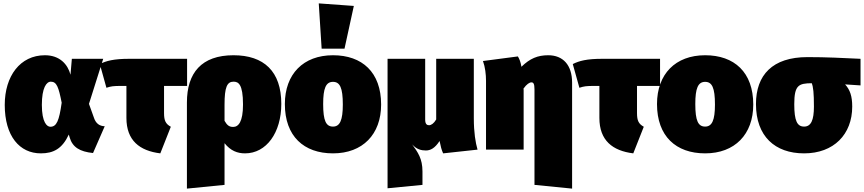

<svg xmlns="http://www.w3.org/2000/svg" viewBox="-20 -883 5098 1133"><path d="M245 -557C99 -557 8 -434 8 -264C8 -79 96 22 221 22C295 22 347 -5 386 -89L391 -72C408 -14 451 12 529 20L598 -138C568 -139 545 -153 533 -192L505 -270L589 -536H404L396 -442C380 -503 333 -557 245 -557ZM280 -401C315 -401 326 -368 344 -277C329 -170 314 -135 277 -135C257 -135 227 -161 227 -264C227 -365 254 -401 280 -401Z M1084 -376V-536H743C651 -536 607 -524 569 -505L608 -365C635 -374 649 -376 697 -376H726V-187C726 -54 804 7 926 22L988 -135C957 -152 948 -172 948 -216V-376Z M1358 -557C1169 -557 1083 -453 1083 -278V230L1305 208V-38C1341 7 1381 22 1426 22C1552 22 1640 -100 1640 -270C1640 -462 1537 -557 1358 -557ZM1356 -134C1334 -134 1321 -142 1305 -170V-265C1305 -369 1320 -401 1358 -401C1386 -401 1414 -388 1414 -266C1414 -164 1387 -134 1356 -134Z M1861 -863 1878 -596H2013L2068 -848ZM1945 -557C1770 -557 1661 -446 1661 -269C1661 -79 1773 22 1945 22C2120 22 2229 -90 2229 -266C2229 -457 2117 -557 1945 -557ZM1945 -400C1986 -400 2003 -365 2003 -266C2003 -174 1986 -136 1945 -136C1904 -136 1887 -170 1887 -269C1887 -362 1903 -400 1945 -400Z M2798 0C2786 -41 2776 -102 2776 -185V-536H2554V-178C2540 -154 2524 -144 2512 -144C2500 -144 2489 -150 2489 -177V-536H2267V228L2473 208V129C2473 53 2446 16 2412 -31C2439 -1 2467 5 2493 5C2520 5 2546 -8 2574 -51C2581 -17 2585 0 2595 22Z M3215 -557C3153 -557 3107 -538 3057 -489C3052 -519 3045 -535 3036 -550L2830 -523C2843 -487 2848 -444 2848 -406V0H3070V-353L3069 -360C3088 -387 3105 -397 3116 -397C3127 -397 3134 -390 3134 -356V208L3356 230V-395C3356 -500 3302 -557 3215 -557Z M3875 -376V-536H3534C3442 -536 3398 -524 3360 -505L3399 -365C3426 -374 3440 -376 3488 -376H3517V-187C3517 -54 3595 7 3717 22L3779 -135C3748 -152 3739 -172 3739 -216V-376Z M4141 -557C3966 -557 3857 -446 3857 -269C3857 -79 3969 22 4141 22C4316 22 4425 -90 4425 -266C4425 -457 4313 -557 4141 -557ZM4141 -400C4182 -400 4199 -365 4199 -266C4199 -174 4182 -136 4141 -136C4100 -136 4083 -170 4083 -269C4083 -362 4099 -400 4141 -400Z M5058 -536C4954 -541 4855 -546 4745 -546C4538 -546 4441 -440 4441 -269C4441 -79 4553 22 4725 22C4900 22 5009 -90 5009 -254C5009 -316 4996 -353 4967 -385L5058 -379ZM4725 -136C4684 -136 4667 -170 4667 -268C4667 -381 4693 -391 4770 -392C4779 -371 4783 -334 4783 -254C4783 -174 4766 -136 4725 -136Z"/></svg>

Font: Fira Sans Ultra
Style: Regular
Weight: 950
Designer: Carrois Corporate & Edenspiekermann AG
Foundry: Carrois Corporate GbR & Edenspiekermann AG
Version: Version 4.203;PS 004.203;hotconv 1.0.88;makeotf.lib2.5.64775